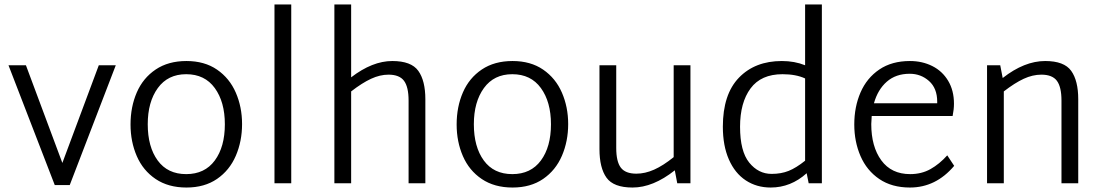

<svg xmlns="http://www.w3.org/2000/svg" viewBox="-20 -820 4935 859"><path d="M498 -528 292 8H225L18 -528H96L259 -91L422 -528Z M564 -263Q564 -342 592 -406.5Q620 -471 676.5 -509Q733 -547 814 -547Q895 -547 951 -508.5Q1007 -470 1035 -405.5Q1063 -341 1063 -265Q1063 -188 1035 -123Q1007 -58 951 -19.5Q895 19 814 19Q733 19 676.5 -19Q620 -57 592 -121.5Q564 -186 564 -263ZM986 -264Q986 -364 941 -426Q896 -488 813 -488Q731 -488 686 -426Q641 -364 641 -264Q641 -163 685.5 -102Q730 -41 813 -41Q896 -41 941 -102Q986 -163 986 -264Z M1208 -800H1283V0H1208Z M1883 -376V0H1808V-370Q1808 -431 1787.5 -458.5Q1767 -486 1718 -486Q1680 -486 1640 -467.5Q1600 -449 1551 -411V0H1476V-800H1551V-474Q1646 -547 1735 -547Q1820 -547 1851.5 -503Q1883 -459 1883 -376Z M2023 -263Q2023 -342 2051 -406.5Q2079 -471 2135.5 -509Q2192 -547 2273 -547Q2354 -547 2410 -508.5Q2466 -470 2494 -405.5Q2522 -341 2522 -265Q2522 -188 2494 -123Q2466 -58 2410 -19.5Q2354 19 2273 19Q2192 19 2135.5 -19Q2079 -57 2051 -121.5Q2023 -186 2023 -263ZM2445 -264Q2445 -364 2400 -426Q2355 -488 2272 -488Q2190 -488 2145 -426Q2100 -364 2100 -264Q2100 -163 2144.5 -102Q2189 -41 2272 -41Q2355 -41 2400 -102Q2445 -163 2445 -264Z M3069 -528V0H3010L2999 -58Q2902 19 2810 19Q2725 19 2693.5 -25Q2662 -69 2662 -153V-528H2737V-158Q2737 -97 2757.5 -70Q2778 -43 2827 -43Q2866 -43 2906.5 -61Q2947 -79 2994 -117V-528Z M3657 -800V0H3598L3589 -45Q3518 19 3428 19Q3365 19 3316.5 -13Q3268 -45 3241 -106.5Q3214 -168 3214 -253Q3214 -398 3286 -472.5Q3358 -547 3478 -547Q3535 -547 3582 -528V-800ZM3432 -42Q3475 -42 3508.5 -55.5Q3542 -69 3582 -101V-469Q3541 -488 3481 -488Q3385 -488 3338 -424.5Q3291 -361 3291 -253Q3291 -143 3332 -92.5Q3373 -42 3432 -42Z M4249 -78Q4167 19 4051 19Q3970 19 3914 -19Q3858 -57 3830 -121.5Q3802 -186 3802 -263Q3802 -342 3830 -406.5Q3858 -471 3914 -509Q3970 -547 4051 -547Q4106 -547 4151 -524.5Q4196 -502 4222 -458.5Q4248 -415 4248 -356Q4248 -331 4242 -301H3880Q3878 -277 3878 -265Q3878 -164 3923 -102.5Q3968 -41 4052 -41Q4103 -41 4143 -63.5Q4183 -86 4218 -125ZM3890 -358H4173V-365Q4173 -425 4136.5 -457.5Q4100 -490 4050 -490Q3988 -490 3947.5 -454.5Q3907 -419 3890 -358Z M4804 -376V0H4729V-370Q4729 -431 4708.5 -458.5Q4688 -486 4639 -486Q4600 -486 4560 -467.5Q4520 -449 4471 -411V0H4396V-528H4455L4466 -471Q4563 -547 4656 -547Q4741 -547 4772.5 -503Q4804 -459 4804 -376Z"/></svg>

Font: Martel Sans Light
Style: Regular
Weight: 300
Designer: Dan Reynolds and Mathieu Réguer
Foundry: Dan Reynolds and Mathieu Réguer
Version: Version 1.002; ttfautohint (v1.1) -l 5 -r 5 -G 72 -x 0 -D la